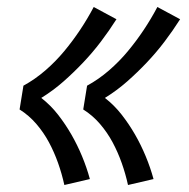

<svg xmlns="http://www.w3.org/2000/svg" viewBox="-20 -619 540 549"><path d="M346 -90Q339 -122 328 -153Q317 -184 302 -212Q287 -240 266 -264.5Q245 -289 218 -306L229 -374Q262 -392 291.5 -417.5Q321 -443 345.5 -472.5Q370 -502 391 -533.5Q412 -565 430 -599L495 -564Q474 -531 450.5 -500Q427 -469 400 -440.5Q373 -412 343.5 -386Q314 -360 280 -339Q307 -318 328 -291Q349 -264 366 -234.5Q383 -205 396.5 -172.5Q410 -140 419 -107ZM164 -90Q157 -122 146 -153Q135 -184 120 -212Q105 -240 84 -264.5Q63 -289 36 -306L47 -374Q80 -392 109.5 -417.5Q139 -443 163.5 -472.5Q188 -502 209 -533.5Q230 -565 248 -599L313 -564Q292 -531 268.5 -500Q245 -469 218 -440.5Q191 -412 161.5 -386Q132 -360 98 -339Q125 -318 146 -291Q167 -264 184 -234.5Q201 -205 214.5 -172.5Q228 -140 237 -107Z"/></svg>

Font: Iosevka Slab Oblique
Style: Regular
Weight: 400
Italic angle: -9°
Monospace: yes
Designer: Belleve Invis
Foundry: Belleve Invis
Version: Version 11.1.1; ttfautohint (v1.8.3)